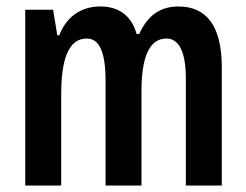

<svg xmlns="http://www.w3.org/2000/svg" viewBox="-20 -573 761 593"><path d="M531 -553C469 -553 433 -519 410 -468H402C389 -515 356 -553 290 -553C222 -553 182 -513 163 -464H157L144 -543H58V0H169V-281C169 -389 191 -454 248 -454C284 -454 306 -418 306 -325V0H417V-293C417 -398 442 -454 494 -454C531 -454 554 -416 554 -331V0H665V-365C665 -493 618 -553 531 -553Z"/></svg>

Font: Noto Sans Hebrew ExtraCondensed SemiBold
Style: Regular
Weight: 600
Width: 2
Designer: Ben Nathan
Foundry: Google LLC
Version: Version 3.001